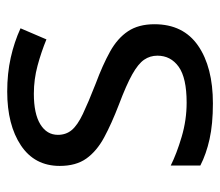

<svg xmlns="http://www.w3.org/2000/svg" viewBox="-58 -528 596 519"><g transform="rotate(-90 239.5 -268.0)"><path d="M434 -148Q434 -70 376 -30Q318 10 220 10Q164 10 123.5 1Q83 -8 52 -24V-104Q84 -88 129.5 -74.5Q175 -61 222 -61Q289 -61 319 -82.5Q349 -104 349 -140Q349 -160 338 -176Q327 -192 298.5 -208Q270 -224 217 -244Q165 -264 128 -284Q91 -304 71 -332Q51 -360 51 -404Q51 -472 106.5 -509Q162 -546 252 -546Q301 -546 343.5 -536.5Q386 -527 423 -510L393 -440Q359 -454 322 -464Q285 -474 246 -474Q192 -474 163.5 -456.5Q135 -439 135 -409Q135 -387 148 -371.5Q161 -356 191.5 -341.5Q222 -327 273 -307Q324 -288 360 -268Q396 -248 415 -219.5Q434 -191 434 -148Z"/></g></svg>

Font: Noto Sans Batak
Style: Regular
Weight: 400
Designer: Monotype Design Team
Foundry: Monotype Imaging Inc.
Version: Version 2.002; ttfautohint (v1.8.4.7-5d5b)